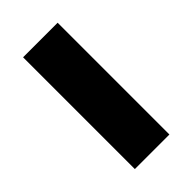

<svg xmlns="http://www.w3.org/2000/svg" viewBox="-177 -609 668 668"><g transform="rotate(-45 157.5 -275.0)"><path d="M243 0H73V-550H243Z"/></g></svg>

Font: Noto Kufi Arabic ExtraBold
Style: Regular
Weight: 800
Designer: Monotype Design Team, David Williams, Khaled Hosny
Foundry: Google LLC
Version: Version 2.109; ttfautohint (v1.8.4.7-5d5b)